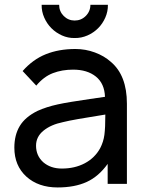

<svg xmlns="http://www.w3.org/2000/svg" viewBox="-20 -788 626 823"><path d="M442.5 -767.5Q443 -739 431.5 -712.8Q420 -686.5 400.5 -667Q381 -647.5 354.8 -636Q328.5 -624.5 300 -625Q271.5 -624.5 245.8 -636Q220 -647.5 200.5 -667Q181 -686.5 169.5 -712.8Q158 -739 158.5 -767.5H233.5Q233.5 -739.5 253 -719.5Q273 -700 300 -700Q328 -700 347.5 -719.5Q367.5 -739.5 367.5 -767.5ZM441.5 0V-85.5Q403 -31.5 351.5 -8Q300 15.5 227 15.5Q144.5 15.5 93 -31Q41.5 -78 41.5 -155Q41.5 -209.5 64.8 -248Q88 -286.5 140.5 -312.5Q179 -330 227.5 -340.5Q252.5 -346 286.5 -351.5Q320.5 -357 364.5 -363.5L430 -373Q428 -430 391 -459.8Q354 -489.5 293.5 -489.5Q246 -489.5 206.8 -474.5Q167.5 -459.5 135.5 -421L77 -483.5Q120.5 -533 176.2 -555.5Q232 -578 303 -578Q346.5 -578 386.5 -563.2Q426.5 -548.5 455 -523Q524 -465 524 -343.5V0ZM431.5 -297Q361.5 -286 316.5 -278Q271.5 -270 250 -264.5Q198.5 -254 166.5 -228Q134.5 -202 134.5 -163.5Q134.5 -120.5 165.5 -92.5Q197 -65.5 245 -65.5Q300.5 -65.5 343.5 -88.2Q386.5 -111 409.5 -153Q423.5 -180 427.5 -210Q429.5 -225.5 430.5 -247Q431.5 -268.5 431.5 -297Z"/></svg>

Font: Russisch Sans Medium
Style: Regular
Weight: 500
Width: 4
Designer: Michael Sharanda (font) & Cristiano Sobral (main changes)
Foundry: Michael Sharanda
Version: Version 2.00;September 8, 2020;FontCreator 13.0.0.2681 64-bi